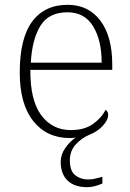

<svg xmlns="http://www.w3.org/2000/svg" viewBox="-20 -563 539 797"><path d="M342 214Q289 214 260.5 186.5Q232 159 232 109Q232 79 250.5 52Q269 25 294 8Q288 9 282 9.5Q276 10 270 10Q174 10 118 -60.5Q62 -131 62 -262Q62 -404 113.5 -473.5Q165 -543 261 -543Q347 -543 396.5 -477.5Q446 -412 446 -294V-273H106Q105 -147 151 -85Q197 -23 274 -23Q330 -23 365.5 -48Q401 -73 418 -107Q423 -104 426 -99Q429 -94 429 -86Q429 -65 407 -41Q385 -17 352 -4Q320 9 295 36Q270 63 270 102Q270 148 293 165Q316 182 345 182Q360 182 373 179Q386 176 405 171V199Q395 203 384.5 206.5Q374 210 363 212Q352 214 342 214ZM402 -303Q402 -396 366.5 -454Q331 -512 260 -512Q182 -512 147.5 -455.5Q113 -399 108 -303Z"/></svg>

Font: Noto Serif Hentaigana ExtraLight
Style: Regular
Weight: 200
Designer: Kazuhiro Yamada
Foundry: nipponia
Version: Version 1.000